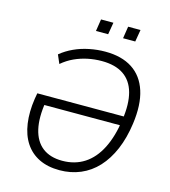

<svg xmlns="http://www.w3.org/2000/svg" viewBox="-128 -986 969 1095"><g transform="rotate(15 356.5 -438.0)"><path d="M325 8Q255 8 204 -17Q153 -42 122 -89Q91 -136 81.5 -202.5Q72 -269 84 -349L90 -383H622L614 -329H128L149 -350Q133 -253 148.5 -185.5Q164 -118 209 -83Q254 -48 326 -48Q400 -48 456 -84Q512 -120 548 -191Q584 -262 598 -364Q612 -460 594 -525Q576 -590 527 -623Q478 -656 398 -656Q356 -656 315.5 -647.5Q275 -639 238 -622Q201 -605 168 -577L146 -628Q180 -656 221.5 -675Q263 -694 310 -703.5Q357 -713 404 -713Q501 -713 564 -672Q627 -631 652.5 -551.5Q678 -472 662 -357Q650 -270 621 -202Q592 -134 548.5 -87Q505 -40 448 -16Q391 8 325 8ZM481 -813 492 -884H565L553 -813ZM321 -813 332 -884H405L393 -813Z"/></g></svg>

Font: Nunito Sans 10pt SemiCondensed Light
Style: Italic
Weight: 300
Width: 4
Italic angle: -9°
Designer: Vernon Adams
Foundry: Vernon Adams
Version: Version 3.101;gftools[0.9.27]